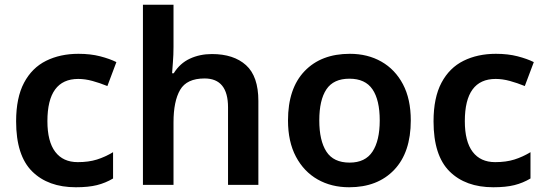

<svg xmlns="http://www.w3.org/2000/svg" viewBox="-20 -780 2304 810"><path d="M300 10Q183 10 115.5 -57Q48 -124 48 -268Q48 -368 81.5 -431Q115 -494 174.5 -523.5Q234 -553 311 -553Q362 -553 402.5 -542.5Q443 -532 471 -518L433 -417Q401 -430 370 -438.5Q339 -447 310 -447Q180 -447 180 -269Q180 -183 213 -139.5Q246 -96 308 -96Q354 -96 389 -107Q424 -118 457 -138V-27Q425 -8 389 1Q353 10 300 10Z M712 -582Q712 -549 709.5 -518Q707 -487 706 -471H713Q739 -513 781 -532.5Q823 -552 874 -552Q966 -552 1018 -505Q1070 -458 1070 -354V0H942V-327Q942 -449 843 -449Q768 -449 740 -401Q712 -353 712 -264V0H583V-760H712Z M1713 -272Q1713 -137 1643 -63.5Q1573 10 1453 10Q1378 10 1320 -23Q1262 -56 1228.5 -119Q1195 -182 1195 -272Q1195 -407 1265 -480Q1335 -553 1456 -553Q1531 -553 1589 -520Q1647 -487 1680 -424.5Q1713 -362 1713 -272ZM1327 -272Q1327 -187 1357 -140.5Q1387 -94 1455 -94Q1521 -94 1551.5 -140.5Q1582 -187 1582 -272Q1582 -358 1551.5 -403Q1521 -448 1454 -448Q1387 -448 1357 -403Q1327 -358 1327 -272Z M2061 10Q1944 10 1876.5 -57Q1809 -124 1809 -268Q1809 -368 1842.5 -431Q1876 -494 1935.5 -523.5Q1995 -553 2072 -553Q2123 -553 2163.5 -542.5Q2204 -532 2232 -518L2194 -417Q2162 -430 2131 -438.5Q2100 -447 2071 -447Q1941 -447 1941 -269Q1941 -183 1974 -139.5Q2007 -96 2069 -96Q2115 -96 2150 -107Q2185 -118 2218 -138V-27Q2186 -8 2150 1Q2114 10 2061 10Z"/></svg>

Font: Noto Sans Lisu SemiBold
Style: Regular
Weight: 600
Designer: Monotype Design Team. David Williams.
Foundry: Monotype Imaging Inc.
Version: Version 2.102; ttfautohint (v1.8.4.7-5d5b)